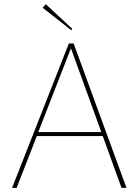

<svg xmlns="http://www.w3.org/2000/svg" viewBox="-20 -903 666 923"><path d="M322 -758 185 -866 200 -883 328 -764ZM38 0 311 -694H334L588 0H564L474 -249H157L60 0ZM164 -268H467L321 -671Z"/></svg>

Font: Cantarell Thin
Style: Regular
Weight: 100
Designer: Dave Crossland, Nikolaus Waxweiler, Florian Fecher, Jacques Le Bailly, Eben Sorkin, Alexei Vanyashin, Alexios Zavras, Em
Version: Version 0.303